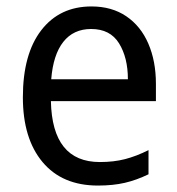

<svg xmlns="http://www.w3.org/2000/svg" viewBox="-20 -566 550 596"><path d="M264 -546Q327 -546 372 -515.5Q417 -485 440.5 -430.5Q464 -376 464 -306V-252H138Q142 -63 290 -63Q333 -63 368 -72Q403 -81 441 -100V-25Q404 -7 367.5 1.5Q331 10 284 10Q173 10 112 -63Q51 -136 51 -264Q51 -398 108 -472Q165 -546 264 -546ZM263 -476Q208 -476 176.5 -436Q145 -396 139 -320H377Q377 -387 349.5 -431.5Q322 -476 263 -476Z"/></svg>

Font: Noto Sans Gurmukhi SemiCondensed
Style: Regular
Weight: 400
Width: 4
Designer: Jelle Bosma - Monotype Design Team
Foundry: Monotype Imaging Inc.
Version: Version 2.004; ttfautohint (v1.8.4.7-5d5b)